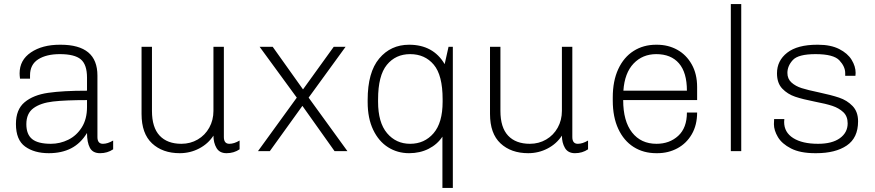

<svg xmlns="http://www.w3.org/2000/svg" viewBox="-20 -740 4283 940"><path d="M457 -370V-69Q457 -36 484 -36Q507 -36 534 -52V-9Q506 10 470 10Q434 10 420 -16.5Q406 -43 406 -89Q375 -38 328.5 -14Q282 10 219 10Q148 10 103 -22.5Q58 -55 58 -133Q58 -204 100.5 -239.5Q143 -275 215.5 -285.5Q288 -296 406 -296V-360Q406 -424 375.5 -449.5Q345 -475 273 -475Q207 -475 167 -449.5Q127 -424 127 -371V-355H78Q76 -371 76 -381Q76 -446 131.5 -483.5Q187 -521 273 -521H277Q367 -521 412 -483.5Q457 -446 457 -370ZM109 -132Q109 -82 137.5 -59Q166 -36 229 -36Q274 -36 314.5 -56Q355 -76 380.5 -116.5Q406 -157 406 -216V-250Q300 -250 239.5 -243Q179 -236 144 -210.5Q109 -185 109 -132Z M724 -197Q724 -116 761.5 -76Q799 -36 868 -36Q912 -36 948 -57Q984 -78 1004.5 -115Q1025 -152 1025 -197V-511H1076V-69Q1076 -36 1103 -36Q1126 -36 1153 -52V-9Q1125 10 1089 10Q1055 10 1040 -15.5Q1025 -41 1025 -76Q999 -36 955 -13Q911 10 860 10Q776 10 724.5 -38Q673 -86 673 -182V-511H724Z M1463 -303H1464L1614 -511H1672L1491 -262L1681 0H1618L1461 -221H1460L1301 0H1243L1433 -262L1251 -511H1315Z M2157 -426 2176 -511H2197V180H2146V-71Q2121 -33 2078.5 -11.5Q2036 10 1983 10Q1926 10 1880 -19Q1834 -48 1807 -104.5Q1780 -161 1780 -240V-251Q1780 -386 1836.5 -453.5Q1893 -521 1983 -521Q2101 -521 2157 -426ZM1831 -253V-242Q1831 -140 1875 -88Q1919 -36 1988 -36Q2058 -36 2102.5 -87.5Q2147 -139 2147 -242V-254Q2147 -372 2103.5 -423.5Q2060 -475 1988 -475Q1917 -475 1874 -422.5Q1831 -370 1831 -253Z M2430 -197Q2430 -116 2467.5 -76Q2505 -36 2574 -36Q2618 -36 2654 -57Q2690 -78 2710.5 -115Q2731 -152 2731 -197V-511H2782V-69Q2782 -36 2809 -36Q2832 -36 2859 -52V-9Q2831 10 2795 10Q2761 10 2746 -15.5Q2731 -41 2731 -76Q2705 -36 2661 -13Q2617 10 2566 10Q2482 10 2430.5 -38Q2379 -86 2379 -182V-511H2430Z M3393 -314V-250H3031Q3031 -147 3074.5 -91.5Q3118 -36 3194 -36Q3258 -36 3300.5 -75Q3343 -114 3343 -189H3393Q3393 -128 3367 -83Q3341 -38 3296.5 -14Q3252 10 3198 10H3193Q3130 10 3082 -20.5Q3034 -51 3007 -109Q2980 -167 2980 -248V-263Q2980 -344 3007 -402Q3034 -460 3082 -490.5Q3130 -521 3192 -521H3196Q3251 -521 3295.5 -496.5Q3340 -472 3366.5 -425Q3393 -378 3393 -314ZM3032 -296H3343Q3343 -385 3304 -430Q3265 -475 3193 -475Q3126 -475 3082 -429Q3038 -383 3032 -296Z M3609 -720V0H3558V-720Z M4169 -383 4168 -369H4118V-382Q4118 -414 4089.5 -444.5Q4061 -475 3973 -475Q3888 -475 3861.5 -446Q3835 -417 3835 -383Q3835 -354 3855 -336Q3875 -318 3905 -308.5Q3935 -299 3988 -288Q4049 -275 4088 -262Q4127 -249 4154 -221Q4181 -193 4181 -146Q4181 -65 4125.5 -27.5Q4070 10 3976 10H3971Q3898 10 3853 -13Q3808 -36 3788.5 -69Q3769 -102 3769 -132Q3769 -145 3770 -157H3820Q3819 -152 3819 -143Q3819 -92 3863.5 -64Q3908 -36 3985 -36Q4054 -36 4092 -63.5Q4130 -91 4130 -136Q4130 -171 4108.5 -191Q4087 -211 4055.5 -221.5Q4024 -232 3971 -242Q3910 -254 3873 -266.5Q3836 -279 3810 -306Q3784 -333 3784 -381Q3784 -443 3834 -482Q3884 -521 3981 -521H3985Q4047 -521 4088.5 -500Q4130 -479 4149.5 -447Q4169 -415 4169 -383Z"/></svg>

Font: Chivo Thin
Style: Regular
Weight: 100
Designer: Hector Gatti
Foundry: Omnibus-Type
Version: Version 1.007